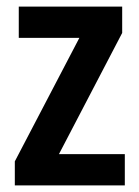

<svg xmlns="http://www.w3.org/2000/svg" viewBox="-20 -563 422 583"><path d="M359 0H25V-73L221 -448H37V-543H351V-463L159 -95H359Z"/></svg>

Font: Noto Sans Thai Looped Condensed SemiBold
Style: Regular
Weight: 600
Width: 3
Designer: Sasikarn Vongin, Ben Mitchell
Foundry: The Fontpad Ltd
Version: Version 1.001; ttfautohint (v1.8.4.7-5d5b)